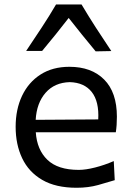

<svg xmlns="http://www.w3.org/2000/svg" viewBox="-20 -844 599 875"><path d="M329.1 11.7Q233.9 11.7 172.4 -24.2Q110.8 -60.1 81.1 -122.8Q51.3 -185.5 51.3 -266.1Q51.3 -345.7 80.6 -407.5Q109.9 -469.2 164.8 -504.4Q219.7 -539.6 296.4 -539.6Q397 -539.6 454.8 -481.4Q512.7 -423.3 512.7 -312Q512.7 -272.5 507.8 -241.2H143.1Q148.4 -161.6 196 -115.7Q243.7 -69.8 338.9 -69.8Q370.6 -69.8 413.8 -80.8Q457 -91.8 498.5 -109.9L502.9 -22.9Q471.7 -13.2 427 -0.7Q382.3 11.7 329.1 11.7ZM427.7 -299.8Q432.1 -381.3 398.2 -424.6Q364.3 -467.8 297.9 -469.7Q228.5 -467.8 187.7 -421.1Q147 -374.5 142.6 -297.9ZM416 -609.9Q384.8 -647.5 353.8 -685.8Q322.8 -724.1 293 -762.2Q235.8 -688 171.9 -611.8H99.1Q135.3 -665.5 169.9 -718.3Q204.6 -771 235.4 -823.7H351.6Q382.8 -771 417 -718Q451.2 -665 487.3 -611.3Z"/></svg>

Font: Pinar-DS1-FD Medium
Style: Regular
Weight: 500
Designer: Amin Abedi
Version: Version 3.000